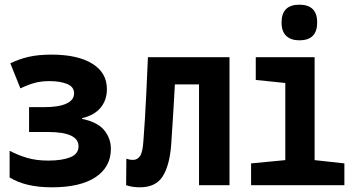

<svg xmlns="http://www.w3.org/2000/svg" viewBox="-20 -790 1540 819"><path d="M201 9Q89 9 21 -33V-147Q57 -128 96 -116.5Q135 -105 186 -105Q244 -105 279.5 -119Q315 -133 315 -166Q315 -227 184 -227H104V-333H170Q230 -333 263 -348Q296 -363 296 -392Q296 -420 266 -432Q236 -444 192 -444Q157 -444 130 -437Q103 -430 67 -413L24 -520Q61 -538 102 -547.5Q143 -557 200 -557Q311 -557 373.5 -518.5Q436 -480 436 -410Q436 -363 409 -330.5Q382 -298 330 -286V-283Q397 -269 425 -234Q453 -199 453 -155Q453 -78 388 -34.5Q323 9 201 9Z M576 9Q545 9 518 0L519 -113Q525 -111 531.5 -109.5Q538 -108 548 -108Q566 -108 577.5 -124.5Q589 -141 592 -193Q595 -233 598 -280Q601 -327 604 -391Q607 -455 611 -546H959V0H829V-430H726Q723 -376 720.5 -334Q718 -292 715.5 -253Q713 -214 710 -170Q703 -83 673.5 -37Q644 9 576 9Z M1257 -618Q1221 -618 1201 -637Q1181 -656 1181 -694Q1181 -770 1257 -770Q1333 -770 1333 -694Q1333 -618 1257 -618ZM1051 0V-93L1197 -107V-436L1071 -449V-546H1322V-107L1449 -93V0Z"/></svg>

Font: Noto Sans Mono ExtraCondensed
Style: Bold
Weight: 700
Width: 2
Designer: Monotype Design Team
Foundry: Monotype Imaging Inc.
Version: Version 2.014